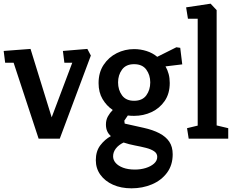

<svg xmlns="http://www.w3.org/2000/svg" viewBox="-20 -754 1283 1044"><path d="M190 0 54 -413H8L0 -477L146 -488L261 -116L373 -413H330L322 -477L455 -488L474 -452L305 0Z M695 270Q638 270 594.5 250.5Q551 231 526 196.5Q501 162 501 117Q501 68 525.5 36Q550 4 583 -14Q570 -25 563 -40.5Q556 -56 556 -77Q556 -102 567 -121.5Q578 -141 593 -156Q559 -179 537.5 -215.5Q516 -252 516 -302Q516 -360 543.5 -401.5Q571 -443 615 -465Q659 -487 709 -487Q744 -487 777 -476.5Q810 -466 835 -445L939 -497L960 -494L971 -404L880 -393Q891 -374 897 -351.5Q903 -329 903 -303Q903 -245 875.5 -205Q848 -165 804 -144.5Q760 -124 709 -124Q700 -124 691.5 -124.5Q683 -125 675 -126L656 -98L658 -82L761 -59Q811 -48 846.5 -29.5Q882 -11 900.5 16.5Q919 44 919 85Q919 144 888 185.5Q857 227 806 248.5Q755 270 695 270ZM714 168Q745 168 772.5 159.5Q800 151 817.5 135.5Q835 120 835 99Q835 80 818 68.5Q801 57 773.5 50Q746 43 714 37Q682 31 652 21Q625 34 610 53.5Q595 73 595 96Q595 116 609 132Q623 148 649.5 158Q676 168 714 168ZM709 -206Q754 -206 775.5 -235.5Q797 -265 797 -306Q797 -346 775.5 -375.5Q754 -405 709 -405Q665 -405 643.5 -375.5Q622 -346 622 -306Q622 -265 643.5 -235.5Q665 -206 709 -206Z M1006 0 997 -57 1055 -71V-652H1002L992 -714L1125 -734L1158 -699V-72L1221 -57V0Z"/></svg>

Font: Kreon Medium
Style: Regular
Weight: 500
Version: Version 2.002